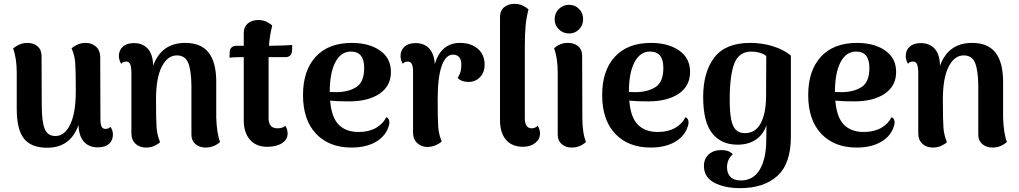

<svg xmlns="http://www.w3.org/2000/svg" viewBox="-20 -753 5297 998"><path d="M567 -54Q567 -23 546.5 -5Q526 13 488 13Q443 13 416.5 -16Q390 -45 388 -103Q346 15 225 15Q143 15 105 -32Q67 -79 67 -188V-374Q67 -450 48 -501Q83 -530 122 -530Q155 -530 175.5 -512Q196 -494 196 -462L197 -208Q197 -122 212 -84Q227 -46 268 -46Q316 -46 345 -106Q374 -166 374 -280Q374 -390 371 -427.5Q368 -465 352 -502Q363 -512 382.5 -521Q402 -530 426 -530Q458 -530 479.5 -510Q501 -490 501 -456L502 -135Q502 -107 508 -95Q514 -83 528 -83Q545 -83 554 -94Q567 -75 567 -54Z M1124 -15Q1091 14 1049 14Q1017 14 996 -4Q975 -22 975 -53V-308Q974 -389 958 -427Q942 -465 899 -465Q851 -465 821 -406.5Q791 -348 791 -236Q791 -126 794 -88.5Q797 -51 812 -14Q802 -4 782.5 5Q763 14 739 14Q705 14 684 -6Q663 -26 663 -59V-380Q662 -408 656 -420.5Q650 -433 636 -433Q617 -433 610 -421Q598 -441 598 -462Q598 -492 618.5 -510.5Q639 -529 676 -529Q722 -529 748.5 -499.5Q775 -470 776 -411Q819 -530 943 -530Q1025 -530 1064.5 -479.5Q1104 -429 1104 -328V-141Q1107 -58 1124 -15Z M1499 -519 1498 -488Q1497 -473 1488 -464.5Q1479 -456 1465 -456H1376V-426V-139Q1376 -86 1422 -86Q1434 -86 1446.5 -89.5Q1459 -93 1462 -100Q1475 -83 1475 -59Q1475 -28 1446 -9Q1417 10 1369 10Q1311 10 1279 -27Q1247 -64 1247 -128V-456H1233Q1192 -456 1173 -453L1174 -484Q1175 -499 1184.5 -507Q1194 -515 1208 -515H1247V-582Q1247 -613 1268 -631Q1289 -649 1322 -649Q1346 -649 1365 -640Q1384 -631 1395 -620Q1382 -569 1378 -515H1381Q1402 -515 1447.5 -516.5Q1493 -518 1499 -519Z M2004 -117Q2004 -104 1997 -87Q1978 -39 1928 -12.5Q1878 14 1807 14Q1691 14 1623 -57.5Q1555 -129 1555 -259Q1555 -386 1621 -458Q1687 -530 1809 -530Q1898 -530 1955 -490.5Q2012 -451 2012 -379Q2012 -306 1953 -266Q1894 -226 1795 -226Q1731 -226 1696 -230Q1703 -143 1740.5 -105Q1778 -67 1844 -67Q1897 -67 1934 -88Q1971 -109 1988 -144Q2004 -137 2004 -117ZM1694 -276V-275L1728 -274Q1790 -274 1831.5 -300Q1873 -326 1873 -400Q1873 -485 1804 -485Q1752 -485 1723 -429.5Q1694 -374 1694 -276Z M2499 -416Q2499 -378 2476 -353Q2453 -328 2418 -327Q2378 -327 2359 -348Q2370 -366 2374 -381Q2378 -396 2378 -416Q2378 -442 2367 -455.5Q2356 -469 2334 -469Q2297 -469 2276 -410.5Q2255 -352 2255 -236Q2255 -129 2258 -91.5Q2261 -54 2276 -18Q2265 -7 2246 1.5Q2227 10 2202 11Q2171 11 2149 -9Q2127 -29 2127 -63V-380Q2127 -408 2120.5 -420.5Q2114 -433 2100 -433Q2081 -433 2074 -421Q2062 -441 2062 -462Q2062 -492 2082.5 -510.5Q2103 -529 2140 -529Q2184 -529 2210 -502Q2236 -475 2240 -421Q2274 -530 2371 -530Q2428 -530 2463.5 -499.5Q2499 -469 2499 -416Z M2579 -128V-665Q2579 -697 2600 -715Q2621 -733 2654 -733Q2678 -733 2697 -724Q2716 -715 2727 -704Q2716 -661 2712 -619Q2708 -577 2708 -509V-139Q2708 -86 2744 -86Q2752 -86 2761 -89.5Q2770 -93 2774 -100Q2787 -81 2787 -59Q2787 -29 2761.5 -9.5Q2736 10 2699 10Q2641 10 2610 -26.5Q2579 -63 2579 -128Z M2863 -653Q2863 -685 2885 -706.5Q2907 -728 2938 -728Q2969 -728 2990 -706.5Q3011 -685 3011 -653Q3011 -622 2990 -600.5Q2969 -579 2938 -579Q2907 -579 2885 -600.5Q2863 -622 2863 -653ZM3026 -15Q2994 14 2951 14Q2920 14 2899.5 -4Q2879 -22 2879 -53V-375Q2879 -451 2860 -502Q2891 -530 2932 -530Q2965 -530 2985.5 -512.5Q3006 -495 3006 -463L3007 -141Q3007 -62 3026 -15Z M3559 -117Q3559 -104 3552 -87Q3533 -39 3483 -12.5Q3433 14 3362 14Q3246 14 3178 -57.5Q3110 -129 3110 -259Q3110 -386 3176 -458Q3242 -530 3364 -530Q3453 -530 3510 -490.5Q3567 -451 3567 -379Q3567 -306 3508 -266Q3449 -226 3350 -226Q3286 -226 3251 -230Q3258 -143 3295.5 -105Q3333 -67 3399 -67Q3452 -67 3489 -88Q3526 -109 3543 -144Q3559 -137 3559 -117ZM3249 -276V-275L3283 -274Q3345 -274 3386.5 -300Q3428 -326 3428 -400Q3428 -485 3359 -485Q3307 -485 3278 -429.5Q3249 -374 3249 -276Z M3639 110Q3639 72 3664 49.5Q3689 27 3729 27Q3770 27 3789 49Q3759 75 3759 117Q3759 148 3777 166.5Q3795 185 3831 185Q3896 185 3929.5 128Q3963 71 3963 -28Q3963 -78 3964 -102Q3947 -53 3908.5 -27Q3870 -1 3813 -1Q3729 -1 3682 -60Q3635 -119 3635 -249Q3635 -378 3693 -454Q3751 -530 3879 -530Q3942 -530 3998 -512.5Q4054 -495 4091 -464V-44Q4091 98 4020.5 161.5Q3950 225 3827 225Q3746 225 3692.5 196.5Q3639 168 3639 110ZM3962 -249 3963 -462Q3949 -473 3928.5 -479Q3908 -485 3886 -485Q3821 -485 3797 -423Q3773 -361 3773 -236Q3773 -170 3780.5 -132.5Q3788 -95 3805 -78Q3822 -61 3852 -61Q3906 -61 3933.5 -111Q3961 -161 3962 -249Z M4630 -117Q4630 -104 4623 -87Q4604 -39 4554 -12.5Q4504 14 4433 14Q4317 14 4249 -57.5Q4181 -129 4181 -259Q4181 -386 4247 -458Q4313 -530 4435 -530Q4524 -530 4581 -490.5Q4638 -451 4638 -379Q4638 -306 4579 -266Q4520 -226 4421 -226Q4357 -226 4322 -230Q4329 -143 4366.5 -105Q4404 -67 4470 -67Q4523 -67 4560 -88Q4597 -109 4614 -144Q4630 -137 4630 -117ZM4320 -276V-275L4354 -274Q4416 -274 4457.5 -300Q4499 -326 4499 -400Q4499 -485 4430 -485Q4378 -485 4349 -429.5Q4320 -374 4320 -276Z M5214 -15Q5181 14 5139 14Q5107 14 5086 -4Q5065 -22 5065 -53V-308Q5064 -389 5048 -427Q5032 -465 4989 -465Q4941 -465 4911 -406.5Q4881 -348 4881 -236Q4881 -126 4884 -88.5Q4887 -51 4902 -14Q4892 -4 4872.5 5Q4853 14 4829 14Q4795 14 4774 -6Q4753 -26 4753 -59V-380Q4752 -408 4746 -420.5Q4740 -433 4726 -433Q4707 -433 4700 -421Q4688 -441 4688 -462Q4688 -492 4708.5 -510.5Q4729 -529 4766 -529Q4812 -529 4838.5 -499.5Q4865 -470 4866 -411Q4909 -530 5033 -530Q5115 -530 5154.5 -479.5Q5194 -429 5194 -328V-141Q5197 -58 5214 -15Z"/></svg>

Font: Arima Madurai Black
Style: Regular
Weight: 900
Designer: Joana Correia and Natanael Gama
Foundry: NDISCOVER
Version: Version 1.020